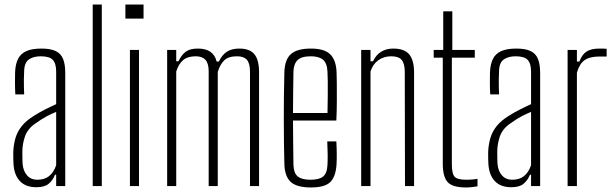

<svg xmlns="http://www.w3.org/2000/svg" viewBox="-20 -820 2694 846"><path d="M140.5 5Q93.5 5 68 -21.8Q42.5 -48.5 39.5 -97Q39 -112 38.5 -123.8Q38 -135.5 38.5 -151Q40 -184 48.2 -212Q56.5 -240 76 -264.5Q95.5 -289 131.5 -311Q152 -324 179 -337.8Q206 -351.5 227.5 -361V-504Q227.5 -540 212.8 -556Q198 -572 159.5 -572Q128 -572 108 -558.5Q88 -545 86.5 -509Q85.5 -489 85.2 -469.8Q85 -450.5 85.5 -433.8Q86 -417 86.5 -404H47.5Q46 -433.5 46 -457.2Q46 -481 46.5 -502Q48 -537.5 59.5 -560.5Q71 -583.5 96 -594.8Q121 -606 162.5 -606Q202.5 -606 225.5 -595Q248.5 -584 258 -560.2Q267.5 -536.5 267.5 -499V0H227.5V-50H222.5Q213 -26 194.8 -10.5Q176.5 5 140.5 5ZM144.5 -28Q176 -28 196.2 -44Q216.5 -60 227.5 -92V-327Q207.5 -319 186.5 -308Q165.5 -297 134.5 -275Q101.5 -252 90 -218.8Q78.5 -185.5 78.5 -150Q78.5 -136 78.8 -122.5Q79 -109 79.5 -99Q82 -67 99 -47.5Q116 -28 144.5 -28Z M388.5 0V-800H428.5V0Z M532.5 -738V-800H612.5V-738ZM552.5 0V-600H592.5V0Z M716.5 0V-600H756.5V-550H766.5Q779.5 -578 798.2 -592Q817 -606 851.5 -606Q886 -606 906.5 -592.2Q927 -578.5 934.5 -549H944.5Q957.5 -577 978.8 -591.5Q1000 -606 1034.5 -606Q1079.5 -606 1100.2 -582Q1121 -558 1121.5 -503V0H1081.5V-505Q1081.5 -541 1067.8 -556.5Q1054 -572 1024.5 -572Q987 -572 968.5 -554.5Q950 -537 939.5 -503V0H899.5V-505Q899.5 -541 885.2 -556.5Q871 -572 842.5 -572Q806.5 -572 786.8 -555Q767 -538 756.5 -505V0Z M1350 6Q1288 6 1261.2 -18.2Q1234.5 -42.5 1233 -98Q1232 -141 1231.2 -190Q1230.5 -239 1230.5 -291.2Q1230.5 -343.5 1231 -396.8Q1231.5 -450 1233 -501Q1234.5 -557.5 1262 -581.8Q1289.5 -606 1350 -606Q1410 -606 1435.5 -580.2Q1461 -554.5 1463 -502Q1463.5 -491 1464 -456.2Q1464.5 -421.5 1464.2 -376.2Q1464 -331 1462 -289H1271Q1271 -241 1271.8 -192Q1272.5 -143 1273 -95Q1274 -57 1292 -42.5Q1310 -28 1348 -28Q1387 -28 1404.2 -42.5Q1421.5 -57 1423 -95Q1424 -110 1423.8 -139.8Q1423.5 -169.5 1422 -197H1462Q1463.5 -174 1463.8 -144Q1464 -114 1463 -98Q1460 -42.5 1435.8 -18.2Q1411.5 6 1350 6ZM1271 -322H1423Q1424 -357.5 1424.2 -394.8Q1424.5 -432 1424.2 -461.8Q1424 -491.5 1423 -504Q1421 -542.5 1402.8 -557.2Q1384.5 -572 1350 -572Q1308 -572 1291 -555Q1274 -538 1273 -504Q1272.5 -461.5 1271.8 -415.8Q1271 -370 1271 -322Z M1571.5 0V-600H1612.5V-550H1623.5Q1637 -578.5 1659.8 -592.2Q1682.5 -606 1712.5 -606Q1761.5 -606 1782.8 -580.8Q1804 -555.5 1804.5 -503V0H1764.5L1763.5 -505Q1763 -541 1749.5 -556.5Q1736 -572 1703.5 -572Q1671.5 -572 1647.2 -554.8Q1623 -537.5 1612.5 -505V0Z M2033 6Q1974.5 6 1952.8 -17.2Q1931 -40.5 1931 -99V-566H1891V-600H1933V-770H1973V-600H2072V-566H1971V-95Q1971 -56 1982.5 -42Q1994 -28 2035 -28Q2051 -28 2060.8 -29Q2070.5 -30 2084 -32V1Q2072 3 2059.2 4.5Q2046.5 6 2033 6Z M2233 5Q2186 5 2160.5 -21.8Q2135 -48.5 2132 -97Q2131.5 -112 2131 -123.8Q2130.5 -135.5 2131 -151Q2132.5 -184 2140.8 -212Q2149 -240 2168.5 -264.5Q2188 -289 2224 -311Q2244.5 -324 2271.5 -337.8Q2298.5 -351.5 2320 -361V-504Q2320 -540 2305.2 -556Q2290.5 -572 2252 -572Q2220.5 -572 2200.5 -558.5Q2180.5 -545 2179 -509Q2178 -489 2177.8 -469.8Q2177.5 -450.5 2178 -433.8Q2178.5 -417 2179 -404H2140Q2138.5 -433.5 2138.5 -457.2Q2138.5 -481 2139 -502Q2140.5 -537.5 2152 -560.5Q2163.5 -583.5 2188.5 -594.8Q2213.5 -606 2255 -606Q2295 -606 2318 -595Q2341 -584 2350.5 -560.2Q2360 -536.5 2360 -499V0H2320V-50H2315Q2305.5 -26 2287.2 -10.5Q2269 5 2233 5ZM2237 -28Q2268.5 -28 2288.8 -44Q2309 -60 2320 -92V-327Q2300 -319 2279 -308Q2258 -297 2227 -275Q2194 -252 2182.5 -218.8Q2171 -185.5 2171 -150Q2171 -136 2171.2 -122.5Q2171.5 -109 2172 -99Q2174.5 -67 2191.5 -47.5Q2208.5 -28 2237 -28Z M2481 0V-600H2522V-549H2533Q2544.5 -580 2564.8 -593Q2585 -606 2621 -606Q2628 -606 2637.2 -605.8Q2646.5 -605.5 2653 -605V-571H2621Q2579 -571 2556.2 -555.2Q2533.5 -539.5 2522 -500V0Z"/></svg>

Font: Big Shoulders Text Thin Thin
Style: Regular
Weight: 250
Version: Version 2.002